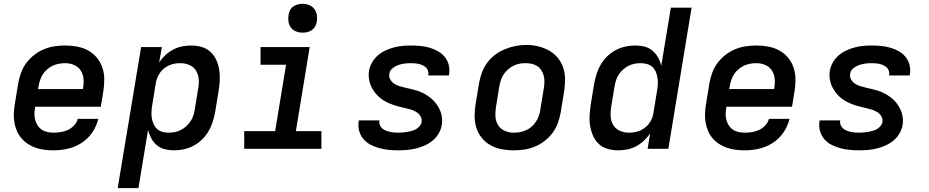

<svg xmlns="http://www.w3.org/2000/svg" viewBox="-20 -775 4840 1000"><path d="M260 8Q235 8 211.5 5Q188 2 166 -5.5Q144 -13 125 -25.5Q106 -38 91.5 -55Q77 -72 68 -93Q59 -114 55 -137Q51 -160 52 -184Q53 -208 57 -232L75 -342Q80 -370 90 -397Q100 -424 117.5 -447.5Q135 -471 159 -489.5Q183 -508 210 -519Q237 -530 265 -534Q293 -538 321 -538Q352 -538 383 -532Q414 -526 440 -511.5Q466 -497 485 -474Q504 -451 513.5 -422Q523 -393 523 -361.5Q523 -330 518 -298L505 -219H163V-217Q160 -200 159.5 -183Q159 -166 163 -151Q167 -136 175.5 -122.5Q184 -109 197 -100Q210 -91 226.5 -87.5Q243 -84 260 -84Q278 -84 297 -87Q316 -90 334 -98.5Q352 -107 366 -122Q380 -137 385 -156H492Q483 -118 460.5 -85Q438 -52 404.5 -30.5Q371 -9 333.5 -0.5Q296 8 260 8ZM178 -311H412V-313Q417 -338 415 -363Q413 -388 400.5 -407.5Q388 -427 366 -436.5Q344 -446 319 -446Q303 -446 286.5 -443Q270 -440 255 -433Q240 -426 226.5 -414.5Q213 -403 203.5 -388.5Q194 -374 189 -358.5Q184 -343 181 -327Z M593 205 715 -530H823L809 -450Q823 -471 842 -488.5Q861 -506 883.5 -517.5Q906 -529 929.5 -533.5Q953 -538 977 -538Q1005 -538 1031.5 -530Q1058 -522 1077 -504Q1096 -486 1107 -461.5Q1118 -437 1122 -410Q1126 -383 1124.5 -354.5Q1123 -326 1118 -298L1100 -188Q1095 -163 1087 -138Q1079 -113 1065 -89.5Q1051 -66 1031 -47Q1011 -28 987 -15.5Q963 -3 937.5 2.5Q912 8 886 8Q861 8 837.5 2Q814 -4 796.5 -19Q779 -34 768 -54.5Q757 -75 751 -98L701 205ZM858 -84Q874 -84 890 -87Q906 -90 921 -97.5Q936 -105 949 -116.5Q962 -128 971.5 -142Q981 -156 986.5 -171.5Q992 -187 994 -203L1012 -313Q1017 -338 1015 -362.5Q1013 -387 1001 -407Q989 -427 966.5 -436.5Q944 -446 919 -446Q904 -446 889.5 -443.5Q875 -441 860.5 -434.5Q846 -428 833.5 -418Q821 -408 812.5 -395Q804 -382 798.5 -368Q793 -354 791 -339L773 -229Q770 -212 769 -195Q768 -178 770.5 -161.5Q773 -145 779.5 -130Q786 -115 797.5 -104Q809 -93 825 -88.5Q841 -84 858 -84Z M1252 0V-92H1413L1470 -438H1337V-530H1593L1521 -92H1654V0ZM1556 -605Q1538 -605 1521.5 -611.5Q1505 -618 1495 -631.5Q1485 -645 1482.5 -662.5Q1480 -680 1483 -698Q1485 -711 1491 -722.5Q1497 -734 1508 -741.5Q1519 -749 1531.5 -752Q1544 -755 1556 -755Q1574 -755 1590.5 -748.5Q1607 -742 1617 -728.5Q1627 -715 1630 -697.5Q1633 -680 1630 -662Q1628 -649 1621.5 -637.5Q1615 -626 1604.5 -618.5Q1594 -611 1581.5 -608Q1569 -605 1556 -605Z M2055 8Q2029 8 2004 5.5Q1979 3 1955.5 -3.5Q1932 -10 1910.5 -21Q1889 -32 1873.5 -50Q1858 -68 1851 -92Q1844 -116 1848 -141Q1848 -143 1848.5 -144.5Q1849 -146 1849 -148H1956Q1956 -148 1956 -147Q1956 -146 1956 -145Q1954 -134 1958.5 -123.5Q1963 -113 1971 -106Q1979 -99 1989 -95Q1999 -91 2009.5 -88.5Q2020 -86 2031.5 -85Q2043 -84 2055 -84Q2066 -84 2077.5 -85Q2089 -86 2100.5 -88Q2112 -90 2124 -93Q2136 -96 2146.5 -102Q2157 -108 2165.5 -118Q2174 -128 2176 -139Q2178 -156 2170.5 -169Q2163 -182 2150 -190.5Q2137 -199 2122.5 -203.5Q2108 -208 2093 -211.5Q2078 -215 2063 -218.5Q2048 -222 2033 -227Q2018 -232 2004.5 -238Q1991 -244 1978 -252Q1965 -260 1954 -270Q1943 -280 1934 -291.5Q1925 -303 1917.5 -316.5Q1910 -330 1906 -344.5Q1902 -359 1900.5 -374.5Q1899 -390 1902 -406Q1906 -429 1918 -450Q1930 -471 1948 -486.5Q1966 -502 1987.5 -512Q2009 -522 2031.5 -528Q2054 -534 2076 -536Q2098 -538 2120 -538Q2145 -538 2170 -535.5Q2195 -533 2217.5 -526.5Q2240 -520 2260.5 -508.5Q2281 -497 2296 -479Q2311 -461 2317 -437.5Q2323 -414 2319 -389Q2319 -387 2318.5 -385.5Q2318 -384 2318 -382H2211Q2211 -382 2211 -383Q2211 -384 2211 -385Q2213 -395 2209.5 -405.5Q2206 -416 2199 -423Q2192 -430 2182.5 -434.5Q2173 -439 2163 -441.5Q2153 -444 2142 -445Q2131 -446 2120 -446Q2104 -446 2087.5 -444Q2071 -442 2055 -436.5Q2039 -431 2024.5 -419.5Q2010 -408 2008 -391Q2005 -375 2012.5 -361.5Q2020 -348 2032.5 -339.5Q2045 -331 2060 -326.5Q2075 -322 2090 -318.5Q2105 -315 2120 -311.5Q2135 -308 2150 -303.5Q2165 -299 2178.5 -292.5Q2192 -286 2204.5 -278Q2217 -270 2228.5 -260Q2240 -250 2249 -238.5Q2258 -227 2265.5 -213.5Q2273 -200 2277 -186Q2281 -172 2282.5 -156Q2284 -140 2281 -124Q2277 -101 2264.5 -79.5Q2252 -58 2233 -42.5Q2214 -27 2191.5 -17Q2169 -7 2146 -1.5Q2123 4 2100 6Q2077 8 2055 8Z M2654 8Q2623 8 2592 2Q2561 -4 2535 -18.5Q2509 -33 2490 -56Q2471 -79 2461.5 -108Q2452 -137 2452 -168.5Q2452 -200 2457 -232L2475 -342Q2480 -370 2490 -397Q2500 -424 2517.5 -448Q2535 -472 2559 -490Q2583 -508 2610.5 -519Q2638 -530 2665.5 -535.5Q2693 -541 2721 -541Q2753 -541 2783.5 -533.5Q2814 -526 2840 -511.5Q2866 -497 2885 -474Q2904 -451 2913.5 -422Q2923 -393 2923 -361.5Q2923 -330 2918 -298L2900 -188Q2895 -160 2885 -133Q2875 -106 2857.5 -82.5Q2840 -59 2816 -40.5Q2792 -22 2765 -11Q2738 0 2710 4Q2682 8 2654 8ZM2656 -84Q2673 -84 2689 -87Q2705 -90 2720.5 -97Q2736 -104 2749 -115.5Q2762 -127 2771.5 -141.5Q2781 -156 2786.5 -171.5Q2792 -187 2794 -203L2812 -313Q2815 -330 2815.5 -346.5Q2816 -363 2812.5 -378.5Q2809 -394 2800.5 -407.5Q2792 -421 2779 -430Q2766 -439 2750 -442.5Q2734 -446 2717 -446Q2701 -446 2685 -443Q2669 -440 2654 -432.5Q2639 -425 2626 -413.5Q2613 -402 2603.5 -388Q2594 -374 2589 -358.5Q2584 -343 2581 -327L2563 -217Q2559 -192 2560.5 -167.5Q2562 -143 2574.5 -123Q2587 -103 2609 -93.5Q2631 -84 2656 -84Z M3198 8Q3170 8 3143.5 0Q3117 -8 3098 -26Q3079 -44 3068.5 -68.5Q3058 -93 3053.5 -120Q3049 -147 3051 -175.5Q3053 -204 3057 -232L3075 -342Q3080 -367 3088 -392Q3096 -417 3110 -440.5Q3124 -464 3144 -483Q3164 -502 3188 -514.5Q3212 -527 3237.5 -532.5Q3263 -538 3289 -538Q3314 -538 3337.5 -532Q3361 -526 3378.5 -511Q3396 -496 3407.5 -475.5Q3419 -455 3424 -432L3474 -735H3582L3461 0H3353L3366 -80Q3352 -59 3333 -41.5Q3314 -24 3292 -12.5Q3270 -1 3246 3.5Q3222 8 3198 8ZM3256 -84Q3271 -84 3286 -86.5Q3301 -89 3315 -95.5Q3329 -102 3341.5 -112Q3354 -122 3363 -135Q3372 -148 3377 -162Q3382 -176 3384 -191L3402 -301Q3405 -318 3406 -335Q3407 -352 3404.5 -368.5Q3402 -385 3396 -400Q3390 -415 3378 -426Q3366 -437 3350 -441.5Q3334 -446 3317 -446Q3301 -446 3285 -443Q3269 -440 3254 -432.5Q3239 -425 3226 -413.5Q3213 -402 3203.5 -388Q3194 -374 3189 -358.5Q3184 -343 3181 -327L3163 -217Q3159 -192 3160.5 -167.5Q3162 -143 3174.5 -123Q3187 -103 3209 -93.5Q3231 -84 3256 -84Z M3860 8Q3835 8 3811.5 5Q3788 2 3766 -5.5Q3744 -13 3725 -25.5Q3706 -38 3691.5 -55Q3677 -72 3668 -93Q3659 -114 3655 -137Q3651 -160 3652 -184Q3653 -208 3657 -232L3675 -342Q3680 -370 3690 -397Q3700 -424 3717.5 -447.5Q3735 -471 3759 -489.5Q3783 -508 3810 -519Q3837 -530 3865 -534Q3893 -538 3921 -538Q3952 -538 3983 -532Q4014 -526 4040 -511.5Q4066 -497 4085 -474Q4104 -451 4113.5 -422Q4123 -393 4123 -361.5Q4123 -330 4118 -298L4105 -219H3763V-217Q3760 -200 3759.5 -183Q3759 -166 3763 -151Q3767 -136 3775.5 -122.5Q3784 -109 3797 -100Q3810 -91 3826.5 -87.5Q3843 -84 3860 -84Q3878 -84 3897 -87Q3916 -90 3934 -98.5Q3952 -107 3966 -122Q3980 -137 3985 -156H4092Q4083 -118 4060.5 -85Q4038 -52 4004.5 -30.5Q3971 -9 3933.5 -0.5Q3896 8 3860 8ZM3778 -311H4012V-313Q4017 -338 4015 -363Q4013 -388 4000.5 -407.5Q3988 -427 3966 -436.5Q3944 -446 3919 -446Q3903 -446 3886.5 -443Q3870 -440 3855 -433Q3840 -426 3826.5 -414.5Q3813 -403 3803.5 -388.5Q3794 -374 3789 -358.5Q3784 -343 3781 -327Z M4455 8Q4429 8 4404 5.5Q4379 3 4355.5 -3.5Q4332 -10 4310.5 -21Q4289 -32 4273.5 -50Q4258 -68 4251 -92Q4244 -116 4248 -141Q4248 -143 4248.5 -144.5Q4249 -146 4249 -148H4356Q4356 -148 4356 -147Q4356 -146 4356 -145Q4354 -134 4358.5 -123.5Q4363 -113 4371 -106Q4379 -99 4389 -95Q4399 -91 4409.5 -88.5Q4420 -86 4431.5 -85Q4443 -84 4455 -84Q4466 -84 4477.5 -85Q4489 -86 4500.5 -88Q4512 -90 4524 -93Q4536 -96 4546.5 -102Q4557 -108 4565.5 -118Q4574 -128 4576 -139Q4578 -156 4570.5 -169Q4563 -182 4550 -190.5Q4537 -199 4522.5 -203.5Q4508 -208 4493 -211.5Q4478 -215 4463 -218.5Q4448 -222 4433 -227Q4418 -232 4404.5 -238Q4391 -244 4378 -252Q4365 -260 4354 -270Q4343 -280 4334 -291.5Q4325 -303 4317.5 -316.5Q4310 -330 4306 -344.5Q4302 -359 4300.5 -374.5Q4299 -390 4302 -406Q4306 -429 4318 -450Q4330 -471 4348 -486.5Q4366 -502 4387.5 -512Q4409 -522 4431.5 -528Q4454 -534 4476 -536Q4498 -538 4520 -538Q4545 -538 4570 -535.5Q4595 -533 4617.5 -526.5Q4640 -520 4660.5 -508.5Q4681 -497 4696 -479Q4711 -461 4717 -437.5Q4723 -414 4719 -389Q4719 -387 4718.5 -385.5Q4718 -384 4718 -382H4611Q4611 -382 4611 -383Q4611 -384 4611 -385Q4613 -395 4609.5 -405.5Q4606 -416 4599 -423Q4592 -430 4582.5 -434.5Q4573 -439 4563 -441.5Q4553 -444 4542 -445Q4531 -446 4520 -446Q4504 -446 4487.5 -444Q4471 -442 4455 -436.5Q4439 -431 4424.5 -419.5Q4410 -408 4408 -391Q4405 -375 4412.5 -361.5Q4420 -348 4432.5 -339.5Q4445 -331 4460 -326.5Q4475 -322 4490 -318.5Q4505 -315 4520 -311.5Q4535 -308 4550 -303.5Q4565 -299 4578.5 -292.5Q4592 -286 4604.5 -278Q4617 -270 4628.5 -260Q4640 -250 4649 -238.5Q4658 -227 4665.5 -213.5Q4673 -200 4677 -186Q4681 -172 4682.5 -156Q4684 -140 4681 -124Q4677 -101 4664.5 -79.5Q4652 -58 4633 -42.5Q4614 -27 4591.5 -17Q4569 -7 4546 -1.5Q4523 4 4500 6Q4477 8 4455 8Z"/></svg>

Font: Iosevka Curly SmBdExObl
Style: Regular
Weight: 600
Width: 7
Italic angle: -9°
Monospace: yes
Designer: Belleve Invis
Foundry: Belleve Invis
Version: Version 11.1.0; ttfautohint (v1.8.3)